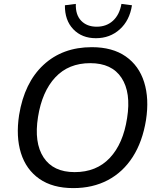

<svg xmlns="http://www.w3.org/2000/svg" viewBox="-20 -956 816 985"><path d="M78 -366Q105 -532 203 -623Q301 -714 451 -714Q557 -714 625 -666.5Q693 -619 719.5 -534.5Q746 -450 729 -340Q711 -229 661 -151Q611 -73 533.5 -32Q456 9 356 9Q250 9 182 -38.5Q114 -86 87.5 -170.5Q61 -255 78 -366ZM175 -356Q154 -224 203.5 -148.5Q253 -73 363 -73Q475 -73 543.5 -146Q612 -219 632 -350Q653 -481 603.5 -556.5Q554 -632 443 -632Q332 -632 264 -559.5Q196 -487 175 -356ZM472 -760Q400 -760 356 -806Q312 -852 313 -929L369 -936Q367 -880 396.5 -849.5Q426 -819 476 -819Q526 -819 559.5 -849.5Q593 -880 603 -936L657 -929Q645 -851 594.5 -805.5Q544 -760 472 -760Z"/></svg>

Font: Mulish Medium
Style: Italic
Weight: 500
Italic angle: -9°
Designer: Vernon Adams
Foundry: Vernon Adams
Version: Version 3.603; ttfautohint (v1.8.3)